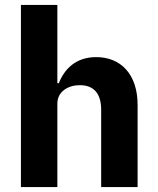

<svg xmlns="http://www.w3.org/2000/svg" viewBox="-20 -760 640 780"><path d="M65 0H213V-339C213 -389 258 -414 304 -414C362 -414 391 -379 391 -314V0H539V-334C539 -459 470 -528 371 -528C288 -528 242 -480 219 -422H213V-740H65Z"/></svg>

Font: IBM Plex Mono
Style: Bold
Weight: 700
Monospace: yes
Designer: Mike Abbink, Paul van der Laan, Pieter van Rosmalen
Foundry: Bold Monday
Version: Version 2.004